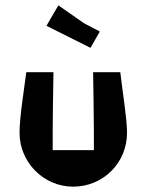

<svg xmlns="http://www.w3.org/2000/svg" viewBox="-20 -699 553 724"><path d="M296.9 -611.3C253.9 -641.6 221.7 -664.1 200.2 -678.7C179.7 -644.5 165 -619.1 155.3 -601.6C228.5 -565.4 284.2 -537.1 321.3 -518.6C336.9 -545.9 348.6 -566.4 356.4 -580.1C330.1 -593.8 309.6 -604.5 296.9 -611.3ZM334 -132.8H178.7V-206.1C178.7 -279.3 180.7 -352.5 181.6 -426.8H79.1C71.3 -363.3 53.7 -258.8 53.7 -198.2C53.7 -87.9 143.6 4.9 255.9 4.9C369.1 4.9 459 -85 459 -198.2C459 -253.9 440.4 -363.3 433.6 -426.8H331.1C332 -351.6 334 -276.4 334 -201.2Z"/></svg>

Font: DropForged
Style: Regular
Weight: 400
Designer: Antoine
Version: Version 1.0